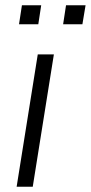

<svg xmlns="http://www.w3.org/2000/svg" viewBox="-20 -707 344 727"><path d="M43 0 123 -501H184L104 0ZM219 -615 230 -687H304L292 -615ZM52 -615 63 -687H136L125 -615Z"/></svg>

Font: Mulish ExtraLight Light
Style: Italic
Weight: 300
Italic angle: -9°
Version: Version 3.603